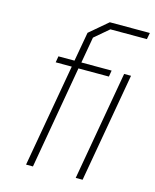

<svg xmlns="http://www.w3.org/2000/svg" viewBox="-111 -813 719 889"><g transform="rotate(15 248.0 -368.5)"><path d="M100 0 187 -493H110L115 -523H192L217 -663L304 -737H496L490 -706H315L247 -648L225 -523H370L365 -493H219L133 0ZM338 0 430 -523H463L371 0Z"/></g></svg>

Font: Tomorrow ExtraLight
Style: Italic
Weight: 275
Italic angle: -10°
Designer: Tony de Marco, Monica Rizzolli
Foundry: Just in Type
Version: Version 2.002